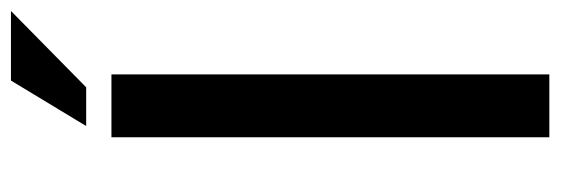

<svg xmlns="http://www.w3.org/2000/svg" viewBox="-348 -650 999 342"><g transform="rotate(-90 151.0 -479.5)"><path d="M77 -780H189V0H77ZM302 -959 166 -825H97L178 -959Z"/></g></svg>

Font: Josefin Sans Thin SemiBold
Style: Regular
Weight: 600
Version: Version 2.000